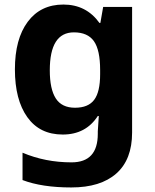

<svg xmlns="http://www.w3.org/2000/svg" viewBox="-20 -576 673 836"><path d="M555.2 1Q555.2 118.7 486.6 179.4Q418 240.2 290.3 240.2Q162.6 240.2 78.1 208V88.9Q177.2 130.9 291.5 130.9Q405.8 130.9 405.8 6.8V-3.9L410.2 -70.8H405.8Q353.5 9.8 253.2 9.8Q152.8 9.8 98.9 -65.9Q44.9 -141.6 44.9 -273.9Q44.9 -406.2 100.8 -481.2Q156.7 -556.2 256.1 -556.2Q355.5 -556.2 413.1 -476.1H417L429.2 -545.9H555.2ZM416 -252.9V-271Q416 -358.4 388.9 -396.7Q361.8 -435.1 301.8 -435.1Q196.8 -435.1 196.8 -270Q196.8 -188 222.9 -147.5Q249 -106.9 306.6 -106.9Q364.3 -106.9 390.1 -141.4Q416 -175.8 416 -252.9Z"/></svg>

Font: NotoSans-Bold
Style: Bold
Weight: 700
Designer: Monotype Design team
Foundry: Monotype Imaging Inc.
Version: Version 1.04